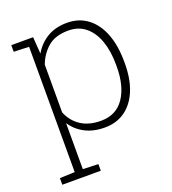

<svg xmlns="http://www.w3.org/2000/svg" viewBox="-135 -640 846 945"><g transform="rotate(-20 288.0 -167.5)"><path d="M29.3 203.1V168.5L107.9 165.5V-490.7L28.3 -493.7V-528.3H142.6L148.9 -440.4Q175.3 -486.3 219 -512.2Q262.7 -538.1 322.3 -538.1Q384.8 -538.1 429.9 -504.2Q475.1 -470.2 499 -408.2Q522.9 -346.2 522.9 -262.2V-252Q522.9 -171.9 499 -113Q475.1 -54.2 430.4 -22Q385.7 10.3 323.2 10.3Q264.2 10.3 220.2 -12.7Q176.3 -35.6 150.4 -75.7V165.5L231 168.5V203.1ZM316.9 -27.3Q396.5 -27.3 438.2 -88.4Q480 -149.4 480 -252V-262.2Q480 -332.5 461.2 -386Q442.4 -439.5 405.8 -469.7Q369.1 -500 315.9 -500Q247.1 -500 207.8 -465.8Q168.5 -431.6 150.4 -381.3V-131.8Q169.4 -83.5 211.4 -55.4Q253.4 -27.3 316.9 -27.3Z"/></g></svg>

Font: Roboto Slab ExtraLight
Style: Regular
Weight: 250
Designer: Google
Version: Version 2.000; ttfautohint (v1.8.1.43-b0c9)